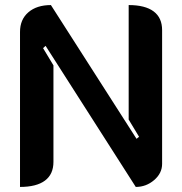

<svg xmlns="http://www.w3.org/2000/svg" viewBox="-20 -729 718 758"><path d="M59 -603Q59 -652 92 -680.5Q125 -709 181 -709L519 -181L529 -189L488 -257V-709Q553 -709 586.5 -684Q620 -659 620 -610V-82Q620 -45 588.5 -18Q557 9 516 9L160 -548L150 -539L191 -471V-90Q191 -41 157.5 -16Q124 9 59 9Z"/></svg>

Font: K2D
Style: Bold
Weight: 700
Designer: Katatrad Aksorn Co.,Ltd.
Foundry: Cadson Demak Co.,Ltd.
Version: Version 1.000; ttfautohint (v1.6)